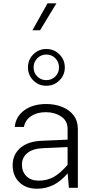

<svg xmlns="http://www.w3.org/2000/svg" viewBox="-20 -1125 579 1150"><path d="M264.6 -1105H317.9L220.2 -943.8H174.3ZM257.3 -831.5Q303.7 -831.5 335.9 -799.3Q368.2 -767.1 368.2 -721.2Q368.2 -675.3 335.9 -643.3Q303.7 -611.3 257.3 -611.3Q211.4 -611.3 179.4 -643.3Q147.5 -675.3 147.5 -721.2Q147.5 -767.1 179.4 -799.3Q211.4 -831.5 257.3 -831.5ZM257.3 -798.3Q225.6 -798.3 203.4 -775.9Q181.2 -753.4 181.2 -721.2Q181.2 -689 203.4 -667Q225.6 -645 257.3 -645Q289.6 -645 311.5 -667Q333.5 -689 333.5 -721.2Q333.5 -753.4 311.5 -775.9Q289.6 -798.3 257.3 -798.3ZM446.3 -353V0H392.6L385.3 -86.9Q344.7 -39.1 299.3 -16.8Q253.9 5.4 201.7 5.4Q134.8 5.4 95.2 -33.7Q55.7 -72.8 55.7 -135.7Q55.7 -197.8 100.8 -238Q146 -278.3 228.5 -281.7L384.8 -288.6V-353Q384.8 -401.9 345.9 -427.5Q307.1 -453.1 254.4 -453.1Q201.7 -453.1 166 -429Q130.4 -404.8 123.5 -364.7H68.4Q74.2 -427.2 125.7 -464.6Q177.2 -502 256.8 -502Q309.6 -502 352.5 -484.6Q395.5 -467.3 420.9 -434.1Q446.3 -400.9 446.3 -353ZM111.3 -139.6Q111.3 -96.7 138.2 -69.8Q165 -43 211.9 -43Q262.2 -43 301.3 -64.7Q340.3 -86.4 384.8 -137.7V-244.1L233.9 -237.3Q174.8 -234.4 143.1 -207.5Q111.3 -180.7 111.3 -139.6Z"/></svg>

Font: Estedad-FD Light
Style: Regular
Weight: 300
Designer: Amin Abedi
Version: Version 7.3